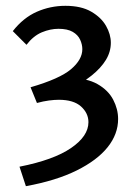

<svg xmlns="http://www.w3.org/2000/svg" viewBox="-20 -497 460 660"><path d="M85 -197Q185 -226 224 -259Q263 -292 263 -328Q263 -344 255.5 -360.5Q248 -377 230 -387.5Q212 -398 181 -398Q153 -398 124 -386Q95 -374 71 -343L24 -390Q60 -436 106.5 -456.5Q153 -477 205 -477Q259 -477 293.5 -457Q328 -437 344.5 -408Q361 -379 361 -350Q361 -319 344 -291Q327 -263 294.5 -237Q262 -211 215 -187.5Q168 -164 107 -143ZM69 143 47 76Q164 53 224 12Q284 -29 284 -77Q284 -108 258.5 -131Q233 -154 182 -154Q167 -154 148 -151.5Q129 -149 107 -143L156 -219Q170 -224 185 -226.5Q200 -229 217 -229Q278 -229 315 -208Q352 -187 369 -154.5Q386 -122 386 -88Q386 -36 350 9Q314 54 243.5 89Q173 124 69 143Z"/></svg>

Font: Ysabeau SC SemiBold
Style: Regular
Weight: 600
Designer: Christian Thalmann (Catharsis Fonts)
Version: Version 2.001;gftools[0.9.30]; featfreeze: smcp